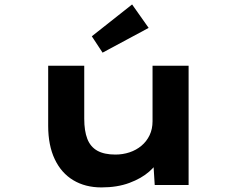

<svg xmlns="http://www.w3.org/2000/svg" viewBox="-20 -823 1059 854"><path d="M431.1 10.6Q359.3 10.6 306 -21.4Q252.7 -53.3 223.5 -114.9Q194.3 -176.4 194.3 -263.3V-530.7H354.7V-295Q354.7 -240.8 368.4 -205.4Q382.1 -170 412.8 -152.7Q443.6 -135.5 493.2 -135.5Q526.2 -135.5 556.1 -145.4Q586 -155.3 609.1 -174.7Q632.2 -194 645.4 -221.6Q658.5 -249.2 658.5 -283.6V-530.7H818.9V0H668.2L661.4 -108.9L690.8 -120.9Q678.4 -90.3 643.7 -59.8Q609 -29.3 555.3 -9.4Q501.6 10.6 431.1 10.6ZM436.2 -588.8 388.4 -661.6 567.6 -803.2 641.2 -698.9Z"/></svg>

Font: Lexend Zetta
Style: Regular
Weight: 400
Designer: Bonnie Shaver-Troup, Thomas Jockin
Foundry: Lexend
Version: Version 1.007